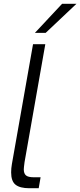

<svg xmlns="http://www.w3.org/2000/svg" viewBox="-20 -997 425 1017"><path d="M135 0Q86 0 62.5 -18.5Q39 -37 39 -84Q39 -105 43 -128L155 -763H220L110 -138Q106 -108 106 -100Q106 -78 117.5 -68Q129 -58 159 -58H195L185 0ZM222 -823H165L309 -977H385Z"/></svg>

Font: Open Sauce One Light Italic
Style: Regular
Weight: 300
Italic angle: -10°
Designer: Alfredo Marco Pradil
Foundry: Creative Sauce Fz LLC
Version: Version 1.477